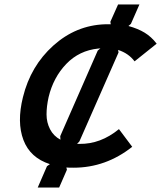

<svg xmlns="http://www.w3.org/2000/svg" viewBox="-20 -840 730 870"><path d="M422.9 -610.8 435.1 -621.1Q432.1 -620.1 425.8 -620.1Q338.9 -611.3 280.3 -550.3Q221.7 -489.3 200.2 -399.9Q190.9 -357.9 190.9 -321.5Q190.9 -285.2 206.8 -254.4Q222.7 -223.6 253.9 -207L252.9 -223.1ZM519 -254.9 579.1 -174.8Q459.5 -80.1 313 -80.1Q287.1 -80.1 280.8 -81.1L283.2 -70.8L248 9.8H150.9L192.9 -86.9L206.1 -96.2Q116.7 -125 86.2 -205.6Q55.7 -286.1 84 -399.9Q118.7 -541 221.4 -633.3Q324.2 -725.6 456.1 -730H481.9L480 -741.2L515.1 -819.8H611.8L573.2 -731.9L562 -722.2Q605 -710.4 635.5 -691.9Q666 -673.3 689.9 -642.1L589.8 -562Q562.5 -598.6 515.1 -613.8L517.1 -602.1L339.8 -199.2L329.1 -188H339.8Q435.5 -186.5 519 -254.9Z"/></svg>

Font: Sinkin Sans 500 Medium Italic
Style: Regular
Weight: 500
Italic angle: -112°
Designer: Keith Bates
Foundry: K-Type
Version: Sinkin Sans (version 1.0)  by Keith Bates   •   © 2014   www